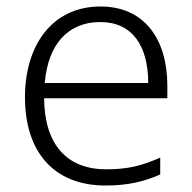

<svg xmlns="http://www.w3.org/2000/svg" viewBox="-20 -562 592 592"><path d="M290 -542C142 -542 57 -424 57 -262C57 -95 145 10 305 10C373 10 421 -1 474 -24V-76C415 -50 373 -40 307 -40C185 -40 117 -118 116 -259H496V-298C496 -440 426 -542 290 -542ZM289 -494C390 -494 437 -418 437 -306H118C128 -427 191 -494 289 -494Z"/></svg>

Font: Noto Sans Kannada Light
Style: Regular
Weight: 300
Designer: Jelle Bosma - Monotype Design Team
Foundry: Monotype Imaging Inc.
Version: Version 2.005